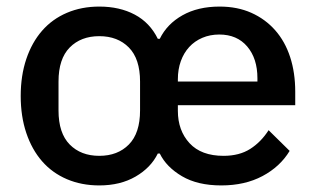

<svg xmlns="http://www.w3.org/2000/svg" viewBox="-20 -552 961 584"><path d="M282 -78Q338 -78 372 -112.5Q406 -147 406 -216V-304Q406 -373 372 -407.5Q338 -442 282 -442Q226 -442 192 -407.5Q158 -373 158 -304V-216Q158 -147 192 -112.5Q226 -78 282 -78ZM763 -304V-314Q763 -374 732 -410.5Q701 -447 647 -447Q619 -447 595.5 -437Q572 -427 555.5 -409Q539 -391 530 -366Q521 -341 521 -311V-304ZM653 12Q581 12 533.5 -16Q486 -44 466 -85H460Q439 -42 392.5 -15Q346 12 282 12Q228 12 183.5 -7Q139 -26 108 -61.5Q77 -97 60 -147.5Q43 -198 43 -260Q43 -322 60 -372.5Q77 -423 108 -458.5Q139 -494 183.5 -513Q228 -532 282 -532Q344 -532 390 -507.5Q436 -483 460 -434H466Q488 -479 535 -505.5Q582 -532 648 -532Q702 -532 744.5 -513Q787 -494 817 -460Q847 -426 862.5 -378.5Q878 -331 878 -273V-232H521V-215Q521 -155 556.5 -116.5Q592 -78 660 -78Q708 -78 741 -99Q774 -120 797 -156L861 -93Q832 -45 778.5 -16.5Q725 12 653 12Z"/></svg>

Font: IBM Plex Arabic Medium
Style: Regular
Weight: 500
Designer: Mike Abbink, Paul van der Laan, Pieter van Rosmalen, Wael Morcos, Khajak Apelian
Foundry: Bold Monday
Version: Version 1.0